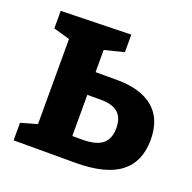

<svg xmlns="http://www.w3.org/2000/svg" viewBox="-101 -639 740 740"><g transform="rotate(20 268.5 -269.0)"><path d="M324 -355Q421 -355 473 -311.5Q525 -268 525 -182Q525 -92 465.5 -46Q406 0 280 0H29V-72L96 -91V-440L29 -459V-531L316 -538V-466L236 -446V-355ZM277 -93Q333 -93 359 -114Q385 -135 385 -179Q385 -221 362.5 -241.5Q340 -262 292 -262H236V-93Z"/></g></svg>

Font: Bitter Pro
Style: Bold
Weight: 700
Designer: Sol Matas, and Bitter project Authors
Foundry: Sol Matas
Version: Version 1.010